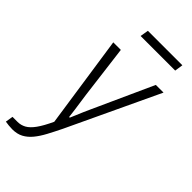

<svg xmlns="http://www.w3.org/2000/svg" viewBox="-311 -770 1024 1024"><g transform="rotate(45 200.5 -258.5)"><path d="M11 183Q-1 183 -16.5 181.5Q-32 180 -42 178L-35 135H4Q28 135 50 123Q72 111 94 80.5Q116 50 141 -4L64 -526H121L159 -225Q162 -205 165.5 -179Q169 -153 173 -126.5Q177 -100 179 -78H184Q191 -93 198.5 -112Q206 -131 215 -151Q224 -171 232.5 -190Q241 -209 248 -224L385 -526H443L200 -10Q179 33 160 68.5Q141 104 120 129.5Q99 155 73 169Q47 183 11 183ZM143 -653 151 -700H411L404 -653Z"/></g></svg>

Font: Archivo SemiCondensed ExtraLight
Style: Italic
Weight: 250
Width: 4
Italic angle: -10°
Designer: Hector Gatti
Foundry: Omnibus-Type
Version: Version 2.001